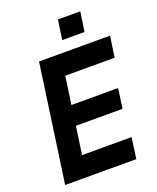

<svg xmlns="http://www.w3.org/2000/svg" viewBox="-160 -980 881 1075"><g transform="rotate(-20 280.5 -442.5)"><path d="M39 0 138 -700H561L543 -575H249L225 -409H503L487 -291H209L185 -125H480L463 0ZM301 -768 318 -885H451L434 -768Z"/></g></svg>

Font: Finlandica SemiBold
Style: Italic
Weight: 600
Italic angle: -8°
Designer: Niklas Ekholm, Juho Hiilivirta, Jaakko Suomalainen
Foundry: Helsinki Type Studio
Version: Version 1.063